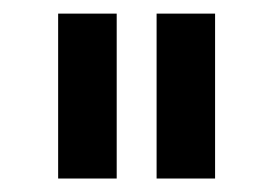

<svg xmlns="http://www.w3.org/2000/svg" viewBox="-20 -727 401 282"><path d="M65.4 -707H151.4V-464.8H65.4ZM210 -707H295.9V-464.8H210Z"/></svg>

Font: Wanted Sans Std Variable
Style: Regular
Weight: 400
Designer: Original Design by Kil Hyung-jin and Kang Hanbin, Wanted Lab, Inc;
Foundry: Wanted Lab, Inc.
Version: Version 1.003;Glyphs 3.2 (3227)